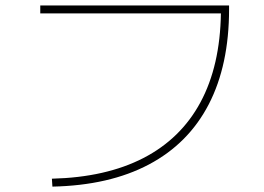

<svg xmlns="http://www.w3.org/2000/svg" viewBox="-20 -695 978 710"><path d="M796.9 -645.5H128.9V-674.8H827.1V-661.1Q827.1 -454.6 752 -309.3Q676.8 -164.1 530.5 -86.7Q384.3 -9.3 173.8 -4.9L171.9 -34.2Q371.6 -39.1 510.3 -110.6Q648.9 -182.1 721.4 -316.9Q793.9 -451.7 796.9 -645.5Z"/></svg>

Font: Pretendard Thin
Style: Regular
Weight: 100
Designer: Base glyphs from Inter by Rasmus Andersson; Hangeul glyphs from Noto Sans CJK(Source Han Sans) by Jang Soo-young and Kan
Foundry: Kil Hyung-jin
Version: Version 1.309